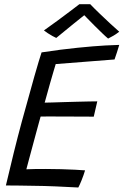

<svg xmlns="http://www.w3.org/2000/svg" viewBox="-20 -870 576 896"><path d="M345.5 5Q291 2 239.2 -0.2Q187.5 -2.5 131 -3Q102 -3.5 69.5 -4Q37 -4.5 7.5 -4.5Q25.5 -81.5 44.2 -157.2Q63 -233 81.5 -301.5Q116.5 -430 140.2 -513Q164 -596 174 -625.5Q265.5 -639.5 342.8 -647.2Q420 -655 471.5 -657.8Q523 -660.5 536.5 -660.5Q531 -642 526 -626.5Q521 -611 514.5 -592.5L240 -571Q236 -558 228.8 -533.5Q221.5 -509 213.5 -480.8Q205.5 -452.5 198.8 -428Q192 -403.5 188.5 -391Q199.5 -391 223.5 -391.8Q247.5 -392.5 277.8 -393.5Q308 -394.5 339 -395.2Q370 -396 395.2 -396.5Q420.5 -397 434 -397L417.5 -325.5Q410 -325.5 386.2 -325.8Q362.5 -326 330.5 -326Q298.5 -326 265.5 -326.2Q232.5 -326.5 206.5 -326.5Q180.5 -326.5 169.5 -326Q167.5 -319 161.5 -297.2Q155.5 -275.5 147.5 -245.8Q139.5 -216 131 -184.5Q122.5 -153 115 -125.2Q107.5 -97.5 103 -80Q115.5 -81 143.2 -81.2Q171 -81.5 194.5 -81.5Q229.5 -81.5 265 -80.5Q300.5 -79.5 330.2 -78Q360 -76.5 377 -75Q374 -65 369.8 -52.8Q365.5 -40.5 360.8 -29Q356 -17.5 352 -8.2Q348 1 345.5 5ZM401 -850.5Q420 -830.5 444.8 -806.8Q469.5 -783 493.8 -760.5Q518 -738 536.5 -722Q523 -711.5 509.5 -703.5Q496 -695.5 484.5 -690Q472.5 -700 456 -716Q439.5 -732 421.8 -749.5Q404 -767 390 -781.8Q376 -796.5 369 -803.5H379Q374.5 -800 358.8 -787.5Q343 -775 322 -758Q301 -741 279.8 -723.5Q258.5 -706 242.5 -693Q236 -695.5 225 -701.8Q214 -708 202.8 -715.2Q191.5 -722.5 185 -728Q214.5 -748.5 249.2 -774.2Q284 -800 312.5 -821.5Q341 -843 350.5 -850.5Q356 -850.5 365.5 -850.5Q375 -850.5 384.8 -850.5Q394.5 -850.5 401 -850.5Z"/></svg>

Font: Grandstander Thin Light
Style: Italic
Weight: 300
Italic angle: -15°
Version: Version 1.200